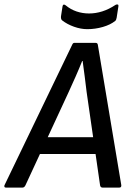

<svg xmlns="http://www.w3.org/2000/svg" viewBox="-47 -849 599 869"><path d="M-20 0Q-25 0 -26.5 -2.5Q-28 -5 -27 -10L279 -645Q283 -655 289 -655H386Q395 -655 396 -645L502 -11Q503 0 493 0H417Q408 0 406 -10L345 -433Q341 -466 336.5 -502Q332 -538 327 -573H325Q311 -538 295.5 -503Q280 -468 264 -433L68 -10Q63 0 55 0ZM118 -152 148 -228H393L401 -152ZM348 -717Q319 -717 288 -728Q257 -739 234 -757Q228 -762 229 -775L236 -820Q237 -827 241 -828Q245 -829 250 -825Q273 -806 300 -797Q327 -788 356 -788Q386 -788 416 -797.5Q446 -807 476 -827Q482 -830 486 -828.5Q490 -827 489 -821L481 -769Q480 -764 478.5 -760Q477 -756 474 -754Q453 -737 418.5 -727Q384 -717 348 -717Z"/></svg>

Font: Sofia Sans Semi Condensed Medium
Style: Italic
Weight: 500
Italic angle: -9°
Version: Version 4.100